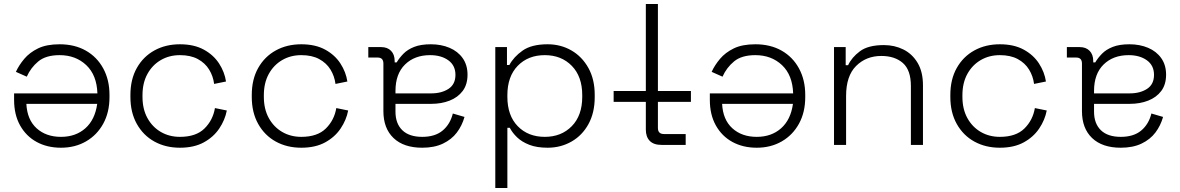

<svg xmlns="http://www.w3.org/2000/svg" viewBox="-20 -720 5864 954"><path d="M524 -249V-237Q524 -162 493 -105.5Q462 -49 407.5 -17.5Q353 14 283 14Q215 14 162.5 -14.5Q110 -43 80 -96.5Q50 -150 50 -224V-256H464Q461 -347 408.5 -396.5Q356 -446 276 -446Q208 -446 170.5 -415Q133 -384 113 -339L59 -363Q74 -396 100.5 -427.5Q127 -459 169 -479.5Q211 -500 276 -500Q351 -500 406.5 -468.5Q462 -437 493 -380Q524 -323 524 -249ZM111 -204Q115 -125 162 -82.5Q209 -40 283 -40Q356 -40 404 -82.5Q452 -125 463 -204Z M628 -238V-248Q628 -326 660 -382.5Q692 -439 747.5 -469.5Q803 -500 874 -500Q944 -500 992.5 -473.5Q1041 -447 1068.5 -404.5Q1096 -362 1103 -315L1044 -303Q1039 -342 1019 -374.5Q999 -407 963 -426.5Q927 -446 874 -446Q821 -446 779 -421.5Q737 -397 712.5 -352.5Q688 -308 688 -247V-239Q688 -178 712.5 -133.5Q737 -89 779 -64.5Q821 -40 874 -40Q954 -40 996 -81.5Q1038 -123 1048 -183L1107 -171Q1098 -124 1069.5 -81.5Q1041 -39 992.5 -12.5Q944 14 874 14Q803 14 747.5 -16.5Q692 -47 660 -104Q628 -161 628 -238Z M1231 -238V-248Q1231 -326 1263 -382.5Q1295 -439 1350.5 -469.5Q1406 -500 1477 -500Q1547 -500 1595.5 -473.5Q1644 -447 1671.5 -404.5Q1699 -362 1706 -315L1647 -303Q1642 -342 1622 -374.5Q1602 -407 1566 -426.5Q1530 -446 1477 -446Q1424 -446 1382 -421.5Q1340 -397 1315.5 -352.5Q1291 -308 1291 -247V-239Q1291 -178 1315.5 -133.5Q1340 -89 1382 -64.5Q1424 -40 1477 -40Q1557 -40 1599 -81.5Q1641 -123 1651 -183L1710 -171Q1701 -124 1672.5 -81.5Q1644 -39 1595.5 -12.5Q1547 14 1477 14Q1406 14 1350.5 -16.5Q1295 -47 1263 -104Q1231 -161 1231 -238Z M2303 -349Q2303 -300 2279 -268Q2255 -236 2214 -220Q2173 -204 2123 -204H1945V-165Q1945 -106 1979 -73Q2013 -40 2078 -40Q2142 -40 2179.5 -71.5Q2217 -103 2230 -156L2288 -139Q2276 -96 2250 -61.5Q2224 -27 2181 -6.5Q2138 14 2078 14Q1986 14 1935.5 -34Q1885 -82 1885 -168V-404Q1885 -434 1857 -434H1810V-486H1874Q1905 -486 1923 -467.5Q1941 -449 1941 -417V-410H1951Q1964 -432 1984.5 -453Q2005 -474 2038 -487Q2071 -500 2121 -500Q2172 -500 2213.5 -482.5Q2255 -465 2279 -431Q2303 -397 2303 -349ZM1945 -268V-256H2122Q2174 -256 2208.5 -278.5Q2243 -301 2243 -348Q2243 -395 2207.5 -420.5Q2172 -446 2117 -446Q2040 -446 1992.5 -399.5Q1945 -353 1945 -268Z M2935 -249V-237Q2935 -160 2904 -103.5Q2873 -47 2819.5 -16.5Q2766 14 2701 14Q2647 14 2610 -0.5Q2573 -15 2549.5 -37.5Q2526 -60 2513 -85H2501V214H2441V-486H2499V-397H2511Q2532 -437 2576.5 -468.5Q2621 -500 2701 -500Q2766 -500 2819 -469.5Q2872 -439 2903.5 -382.5Q2935 -326 2935 -249ZM2501 -247V-239Q2501 -146 2552.5 -93Q2604 -40 2687 -40Q2769 -40 2821 -93Q2873 -146 2873 -239V-247Q2873 -340 2821 -393Q2769 -446 2687 -446Q2604 -446 2552.5 -393Q2501 -340 2501 -247Z M3249 -268H3413V-214H3249V-84Q3249 -54 3279 -54H3387V0H3267Q3228 0 3208.5 -20Q3189 -40 3189 -76V-214H3029V-268H3189V-700H3249Z M3981 -249V-237Q3981 -162 3950 -105.5Q3919 -49 3864.5 -17.5Q3810 14 3740 14Q3672 14 3619.5 -14.5Q3567 -43 3537 -96.5Q3507 -150 3507 -224V-256H3921Q3918 -347 3865.5 -396.5Q3813 -446 3733 -446Q3665 -446 3627.5 -415Q3590 -384 3570 -339L3516 -363Q3531 -396 3557.5 -427.5Q3584 -459 3626 -479.5Q3668 -500 3733 -500Q3808 -500 3863.5 -468.5Q3919 -437 3950 -380Q3981 -323 3981 -249ZM3568 -204Q3572 -125 3619 -82.5Q3666 -40 3740 -40Q3813 -40 3861 -82.5Q3909 -125 3920 -204Z M4124 0V-486H4182V-396H4194Q4212 -435 4253 -465.5Q4294 -496 4372 -496Q4425 -496 4469 -474Q4513 -452 4539.5 -407.5Q4566 -363 4566 -296V0H4506V-292Q4506 -372 4466 -407Q4426 -442 4359 -442Q4284 -442 4234 -392.5Q4184 -343 4184 -243V0Z M4702 -238V-248Q4702 -326 4734 -382.5Q4766 -439 4821.5 -469.5Q4877 -500 4948 -500Q5018 -500 5066.5 -473.5Q5115 -447 5142.5 -404.5Q5170 -362 5177 -315L5118 -303Q5113 -342 5093 -374.5Q5073 -407 5037 -426.5Q5001 -446 4948 -446Q4895 -446 4853 -421.5Q4811 -397 4786.5 -352.5Q4762 -308 4762 -247V-239Q4762 -178 4786.5 -133.5Q4811 -89 4853 -64.5Q4895 -40 4948 -40Q5028 -40 5070 -81.5Q5112 -123 5122 -183L5181 -171Q5172 -124 5143.5 -81.5Q5115 -39 5066.5 -12.5Q5018 14 4948 14Q4877 14 4821.5 -16.5Q4766 -47 4734 -104Q4702 -161 4702 -238Z M5774 -349Q5774 -300 5750 -268Q5726 -236 5685 -220Q5644 -204 5594 -204H5416V-165Q5416 -106 5450 -73Q5484 -40 5549 -40Q5613 -40 5650.5 -71.5Q5688 -103 5701 -156L5759 -139Q5747 -96 5721 -61.5Q5695 -27 5652 -6.5Q5609 14 5549 14Q5457 14 5406.5 -34Q5356 -82 5356 -168V-404Q5356 -434 5328 -434H5281V-486H5345Q5376 -486 5394 -467.5Q5412 -449 5412 -417V-410H5422Q5435 -432 5455.5 -453Q5476 -474 5509 -487Q5542 -500 5592 -500Q5643 -500 5684.5 -482.5Q5726 -465 5750 -431Q5774 -397 5774 -349ZM5416 -268V-256H5593Q5645 -256 5679.5 -278.5Q5714 -301 5714 -348Q5714 -395 5678.5 -420.5Q5643 -446 5588 -446Q5511 -446 5463.5 -399.5Q5416 -353 5416 -268Z"/></svg>

Font: Space 7353
Style: Regular
Weight: 400
Designer: Christine Claussen + Ruben Lyon  (Space 7353)
Version: Version 1.000;FEAKit 1.0